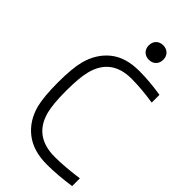

<svg xmlns="http://www.w3.org/2000/svg" viewBox="-351 -1267 1368 1368"><g transform="rotate(45 333.5 -583.0)"><path d="M363.9 -1156.9Q384.1 -1177.1 416.7 -1177.1Q449.2 -1177.1 469.4 -1156.9Q489.6 -1136.7 489.6 -1104.2Q489.6 -1071.6 469.4 -1051.4Q449.2 -1031.2 416.7 -1031.2Q384.1 -1031.2 363.9 -1051.4Q343.8 -1071.6 343.8 -1104.2Q343.8 -1136.7 363.9 -1156.9ZM666.7 -86.6V-8.5Q535.8 10.4 431.6 10.4Q293 10.4 208 -56.3Q123 -123 93.1 -237Q72.9 -316.4 72.9 -458.3Q72.9 -600.3 93.1 -679.7Q123.7 -794.3 205.7 -860.7Q287.8 -927.1 425.1 -927.1Q529.3 -927.1 647.1 -908.2V-830.1Q524.7 -849 425.1 -849Q223.3 -849 174.5 -661.5Q156.2 -590.5 156.2 -458.3Q156.2 -326.2 174.5 -255.2Q224.6 -67.7 431.6 -67.7Q531.2 -67.7 666.7 -86.6Z"/></g></svg>

Font: Monoid
Style: Regular
Weight: 400
Width: 4
Monospace: yes
Designer: Andreas Larsen (@larsenwork)
Version: Version 0.61